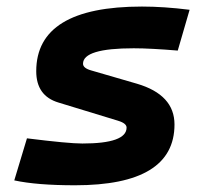

<svg xmlns="http://www.w3.org/2000/svg" viewBox="-20 -547 626 577"><path d="M205.6 9.8Q90.3 9.8 22.9 -4.9L61 -131.3Q123.5 -123.5 165 -119.6Q206.5 -115.7 227.5 -115.7Q360.4 -115.7 360.4 -163.6Q360.4 -176.3 335 -184.1L155.8 -238.8Q88.9 -258.8 88.9 -333Q88.9 -527.3 406.7 -527.3Q439.5 -527.3 475.1 -524.9Q510.7 -522.5 549.8 -517.6L514.2 -395Q473.6 -398.4 440.7 -400.1Q407.7 -401.9 381.8 -401.9Q229.5 -401.9 229.5 -355.5Q229.5 -342.3 253.9 -335.4L391.6 -295.4Q504.4 -262.2 504.4 -172.9Q504.4 9.8 205.6 9.8Z"/></svg>

Font: Cascadia Code PL
Style: Bold Italic
Weight: 700
Italic angle: -10°
Monospace: yes
Designer: Aaron Bell
Foundry: Saja Typeworks
Version: Version 2404.023; ttfautohint (v1.8.4)